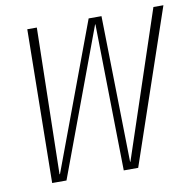

<svg xmlns="http://www.w3.org/2000/svg" viewBox="-76 -753 849 832"><g transform="rotate(-10 348.0 -337.5)"><path d="M87.5 0H150.5L390 -644.5H391.5L402.5 0H466L696 -675H652L437.5 -32H436L423.5 -675H367L127.5 -32H125.5L139 -675H97Z"/></g></svg>

Font: Anybody SemiCondensed ExtraLight
Style: Italic
Weight: 250
Width: 4
Italic angle: -10°
Version: Version 1.113;gftools[0.9.25]